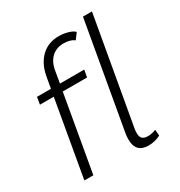

<svg xmlns="http://www.w3.org/2000/svg" viewBox="-176 -865 938 999"><g transform="rotate(-30 293.0 -366.0)"><path d="M127 -457H44L51 -500H135L147 -569Q160 -638 201.5 -677.5Q243 -717 306 -717Q335 -717 362 -709Q389 -701 399 -689L373 -654Q349 -672 309 -672Q266 -672 237.5 -645.5Q209 -619 201 -570L189 -500H335L327 -457H181L101 0H47ZM352 -70Q352 -91 356 -111L467 -742H521L410 -113Q406 -94 406 -77Q406 -54 416.5 -44Q427 -34 450 -34Q472 -34 498 -44L501 -8Q468 10 428 10Q352 10 352 -70Z"/></g></svg>

Font: Sarabun ExtraLight
Style: Italic
Weight: 275
Italic angle: -10°
Designer: Suppakit Chalermlarp | Katatrad Co.,Ltd.
Foundry: Cadson Demak Co.,Ltd.
Version: Version 1.000; ttfautohint (v1.6)